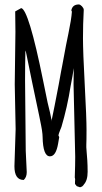

<svg xmlns="http://www.w3.org/2000/svg" viewBox="-20 -794 448 845"><path d="M296.4 -742.7C294.9 -719.2 289.6 -688 281.2 -647C276.9 -627 266.6 -576.7 253.4 -502.9L249 -480.5C242.7 -442.9 234.4 -400.9 227.1 -363.3C223.1 -340.3 217.8 -317.4 213.4 -294.4L207.5 -266.1C208 -264.6 209.5 -252.4 206.5 -267.6L200.2 -298.3L189.5 -342.8L169.9 -438.5C127.4 -648.9 94.7 -755.4 73.2 -758.3L46.9 -743.7C47.4 -725.1 47.9 -690.9 47.9 -653.8L44.9 -422.9C45.9 -356.9 47.9 -291 48.8 -225.6L43.5 -62.5C43.5 -22.5 56.6 -2 84.5 -2C93.8 -10.7 97.7 -22.5 97.7 -36.6L93.3 -129.9V-129.4L90.3 -439.5C90.3 -485.8 90.8 -531.2 91.8 -571.8C95.2 -566.4 94.2 -562 121.1 -433.6C148.4 -305.2 163.1 -234.4 164.6 -221.7C166.5 -209 167.5 -198.2 167.5 -191.4C168.5 -134.8 179.2 -106 199.7 -106C218.3 -106 229.5 -126 235.8 -162.1L240.7 -190.9L237.3 -197.3C237.8 -203.6 240.7 -210.9 245.6 -223.6C245.6 -223.6 245.6 -224.6 246.1 -225.6V-224.6L250.5 -235.8C267.1 -292 281.2 -352.5 291.5 -419.4V-418.9C296.9 -445.8 301.3 -471.2 304.7 -494.1L303.7 -423.8L311 -103.5C311 -83 310.5 -51.3 309.1 -12.7C311.5 -4.9 310.5 -3.9 310.1 6.3V15.6L317.9 25.4L332.5 30.3L339.4 27.3L340.3 27.8L348.6 19.5L348.1 19C359.9 6.8 365.7 -11.7 365.7 -38.1C365.7 -75.2 363.3 -104.5 361.3 -126C359.9 -141.6 359.4 -152.3 359.9 -158.7C360.4 -166.5 360.8 -188 360.8 -221.7C360.8 -255.4 358.4 -321.8 353 -419.9C347.7 -518.1 345.2 -586.4 345.2 -626.5C345.2 -666.5 346.2 -707.5 348.6 -751C348.6 -760.3 335 -774.4 327.1 -774.4C308.1 -774.4 297.4 -765.6 293.9 -748.5Z"/></svg>

Font: Amatic Mod Bold ONEptTWO
Style: Bold
Weight: 700
Designer: David Occhino Design
Foundry: David Occhino Design
Version: Version 1.2